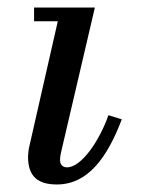

<svg xmlns="http://www.w3.org/2000/svg" viewBox="-20 -480 398 510"><path d="M303.5 -163 268 -174C245 -108 197 -35.5 158 -35.5C145.5 -35.5 139.5 -44 139.5 -54.5C139.5 -59.5 140 -66.5 141.5 -72.5L232 -460H70.5V-423.5H133.5L56.5 -85C55.5 -79 54.5 -68 54.5 -63C54.5 -13 79 10 131 10C214.5 10 265.5 -63 303.5 -163Z"/></svg>

Font: Bodoni* 06pt
Style: Italic
Weight: 400
Italic angle: -13°
Version: Version 2.3